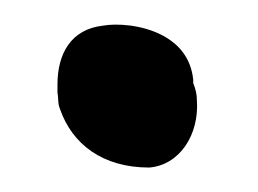

<svg xmlns="http://www.w3.org/2000/svg" viewBox="-20 -137 211 157"><path d="M27 -61C28 -56 27 -53 29 -48C39 -19 64 0 102 0C127 -2 143 -27 141 -55C141 -60 140 -64 138 -69V-72C136 -90 126 -101 113 -108C96 -117 75 -118 64 -116C38 -113 27 -93 27 -68Z"/></svg>

Font: Vapor
Style: Sbd
Weight: 600
Foundry: Cannot Into Space Fonts
Version: Version 0.179